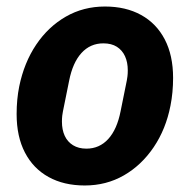

<svg xmlns="http://www.w3.org/2000/svg" viewBox="-20 -557 582 589"><path d="M240 12Q176 12 129 -14Q82 -40 56.5 -89Q31 -138 31 -207Q31 -230 33 -251Q35 -272 39 -292Q54 -365 91 -420Q128 -475 182 -506Q236 -537 302 -537Q366 -537 413 -511Q460 -485 485.5 -436Q511 -387 511 -318Q511 -296 509 -274.5Q507 -253 503 -233Q489 -161 451.5 -105.5Q414 -50 360 -19Q306 12 240 12ZM245 -101Q285 -101 312 -130.5Q339 -160 350 -216L369 -310Q370 -315 371 -323Q372 -331 372 -341Q372 -366 363.5 -384.5Q355 -403 338.5 -413.5Q322 -424 297 -424Q257 -424 230 -394.5Q203 -365 192 -309L173 -215Q172 -211 171 -202.5Q170 -194 170 -184Q170 -159 178.5 -140.5Q187 -122 204 -111.5Q221 -101 245 -101Z"/></svg>

Font: IBM Plex Sans
Style: Italic
Weight: 400
Italic angle: -11.31°
Designer: Mike Abbink, Paul van der Laan, Pieter van Rosmalen
Foundry: Bold Monday
Version: Version 3.201